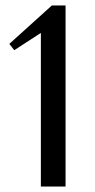

<svg xmlns="http://www.w3.org/2000/svg" viewBox="-20 -680 345 700"><path d="M129 0V-560L32 -497L14 -520L169 -660H219V0Z"/></svg>

Font: El Messiri
Style: Regular
Weight: 400
Designer: Mohamed Gaber
Foundry: Kief Type Foundry
Version: Version 2.020